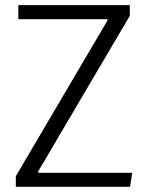

<svg xmlns="http://www.w3.org/2000/svg" viewBox="-20 -721 572 741"><path d="M41 0V-41L396 -644L393.1 -647H50.8V-701.2H481V-660.2L126 -57.1L129.9 -54.2H490.2L481.9 0Z"/></svg>

Font: LT Hoop Light
Style: Regular
Weight: 300
Designer: Daniel Lyons
Foundry: LyonsType
Version: Version 1.000